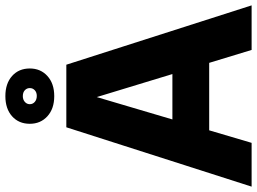

<svg xmlns="http://www.w3.org/2000/svg" viewBox="-141 -816 957 715"><g transform="rotate(-90 337.5 -458.5)"><path d="M509 0 299 -690H454L675 0ZM0 0 221 -690H367L163 0ZM153 -158V-295H521V-158ZM337 -735Q290 -735 262 -760.5Q234 -786 234 -826Q234 -867 262 -892Q290 -917 337 -917Q384 -917 412 -892Q440 -867 440 -826Q440 -786 412 -760.5Q384 -735 337 -735ZM338 -800Q351 -800 359 -807.5Q367 -815 367 -826Q367 -837 359 -844.5Q351 -852 337 -852Q324 -852 315.5 -844.5Q307 -837 307 -826Q307 -815 315.5 -807.5Q324 -800 338 -800Z"/></g></svg>

Font: Radio Canada Big
Style: Bold
Weight: 700
Designer: Étienne Aubert Bonn
Foundry: Coppers and Brasses
Version: Version 1.001